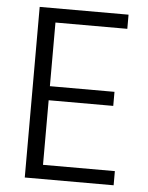

<svg xmlns="http://www.w3.org/2000/svg" viewBox="-51 -742 605 785"><g transform="rotate(5 251.5 -350.0)"><path d="M444.8 -642.1H149.9V-380.9H415V-323.2H149.9V-58.1H444.8V0H80.1V-700.2H444.8Z"/></g></svg>

Font: PoppinsZ Light
Style: Regular
Weight: 300
Designer: Ninad Kale (Devanagari), Jonny Pinhorn (Latin)
Foundry: Indian Type Foundry
Version: Version 3.002;FEAKit 1.0